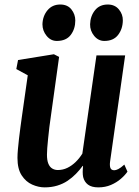

<svg xmlns="http://www.w3.org/2000/svg" viewBox="-20 -800 603 830"><path d="M173 10Q146.5 10 119.2 -2Q92 -14 73.8 -41.8Q55.5 -69.5 55.5 -117.5Q55.5 -133.5 57.5 -155.2Q59.5 -177 62.2 -201.2Q65 -225.5 68.2 -249Q71.5 -272.5 74 -291.5L100 -474.5L50.5 -501.5L58 -540.5L213 -565.5L235.5 -554L202 -313Q197 -280 193.5 -251.2Q190 -222.5 187.8 -199.2Q185.5 -176 184.2 -159Q183 -142 183 -131.5Q183 -107 189 -92.5Q195 -78 205.8 -71.5Q216.5 -65 230 -65Q252 -65 271.5 -74.5Q291 -84 307.5 -100.2Q324 -116.5 336 -136L397 -560.5H521L456 -102.5Q453.5 -84.5 457.2 -74.2Q461 -64 474 -64Q481 -64 491.2 -69Q501.5 -74 517.5 -88.5L531 -58Q520.5 -42.5 502.2 -26.8Q484 -11 459.5 -0.5Q435 10 405 10Q376 10 360.2 -2Q344.5 -14 339.5 -34.5Q338.5 -39 338 -44.8Q337.5 -50.5 337.5 -56.8Q337.5 -63 338 -69.2Q338.5 -75.5 339 -82.5L337.5 -83Q324.5 -65 308 -48.2Q291.5 -31.5 271.8 -18.2Q252 -5 227.2 2.5Q202.5 10 173 10ZM225.5 -623Q199.5 -623 181.5 -645Q163.5 -667 163.5 -695Q164.5 -730.5 185.2 -755.5Q206 -780.5 240.5 -780.5Q272 -780.5 288.8 -759.2Q305.5 -738 305.5 -711.5Q305.5 -675 285.8 -649Q266 -623 225.5 -623ZM431 -623Q405 -623 387 -645Q369 -667 369.5 -695Q370.5 -730.5 390.5 -755.5Q410.5 -780.5 446 -780.5Q476.5 -780.5 494 -759.2Q511.5 -738 511 -711.5Q510.5 -675 490.5 -649Q470.5 -623 431 -623Z"/></svg>

Font: Merriweather 24pt SemiCondensed
Style: Bold Italic
Weight: 700
Width: 4
Italic angle: -7.8°
Designer: Eben Sorkin
Foundry: Eben Sorkin
Version: Version 2.101